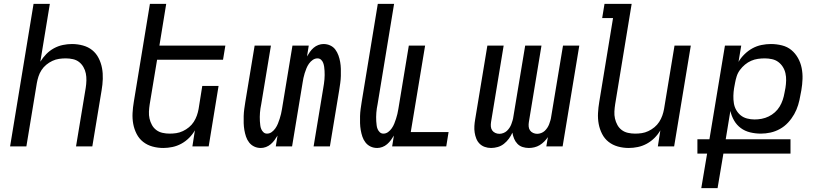

<svg xmlns="http://www.w3.org/2000/svg" viewBox="-20 -755 4240 990"><path d="M32 0 153 -735H237L188 -437Q201 -458 218.5 -476Q236 -494 258 -506Q280 -518 304 -523Q328 -528 351 -528Q380 -528 407.5 -520.5Q435 -513 455.5 -496.5Q476 -480 488.5 -455.5Q501 -431 506 -404Q511 -377 510 -348Q509 -319 504 -290L456 0H372L422 -302Q425 -321 425.5 -340Q426 -359 422.5 -376.5Q419 -394 410 -409.5Q401 -425 387.5 -435.5Q374 -446 356 -450Q338 -454 319 -454Q302 -454 284.5 -451.5Q267 -449 250 -441Q233 -433 218.5 -421Q204 -409 194 -393.5Q184 -378 178.5 -361Q173 -344 170 -327L116 0Z M822 8Q793 8 766 0.5Q739 -7 718 -23.5Q697 -40 684.5 -64.5Q672 -89 667 -116Q662 -143 663.5 -172Q665 -201 670 -230L753 -735H837L802 -520H1142L1130 -447H790L752 -218Q749 -199 748 -180Q747 -161 751 -143.5Q755 -126 763.5 -110.5Q772 -95 786 -84.5Q800 -74 818 -70Q836 -66 855 -66Q872 -66 889 -68.5Q906 -71 923 -79Q940 -87 954.5 -99Q969 -111 979 -126.5Q989 -142 995 -159Q1001 -176 1004 -193L1023 -312H1107L1056 0H972L985 -83Q973 -62 955 -44Q937 -26 915 -14Q893 -2 869 3Q845 8 822 8Z M1325 8Q1306 8 1290.5 0.5Q1275 -7 1264.5 -20.5Q1254 -34 1248.5 -50.5Q1243 -67 1240 -84.5Q1237 -102 1236.5 -120Q1236 -138 1236.5 -156.5Q1237 -175 1239.5 -193Q1242 -211 1245 -230L1293 -520H1377L1327 -218Q1325 -207 1323 -196Q1321 -185 1320.5 -174Q1320 -163 1319.5 -152Q1319 -141 1320 -130.5Q1321 -120 1322 -109.5Q1323 -99 1327 -89.5Q1331 -80 1338.5 -73Q1346 -66 1357 -66Q1370 -66 1381 -74Q1392 -82 1400 -93.5Q1408 -105 1413 -117.5Q1418 -130 1422 -142.5Q1426 -155 1429 -167.5Q1432 -180 1434 -193L1488 -520H1572L1563 -464Q1570 -476 1578 -487.5Q1586 -499 1597 -508.5Q1608 -518 1621.5 -523Q1635 -528 1648 -528Q1667 -528 1683 -520.5Q1699 -513 1709 -499.5Q1719 -486 1725 -469.5Q1731 -453 1734 -435.5Q1737 -418 1737.5 -400Q1738 -382 1737.5 -363.5Q1737 -345 1734.5 -327Q1732 -309 1729 -290L1681 0H1597L1647 -302Q1649 -313 1650.5 -324Q1652 -335 1653 -346Q1654 -357 1654 -368Q1654 -379 1653.5 -389.5Q1653 -400 1651.5 -410.5Q1650 -421 1646.5 -430.5Q1643 -440 1635.5 -447Q1628 -454 1617 -454Q1604 -454 1592.5 -446Q1581 -438 1573 -426.5Q1565 -415 1560 -402.5Q1555 -390 1551 -377.5Q1547 -365 1544.5 -352.5Q1542 -340 1540 -327L1486 0H1402L1411 -56Q1404 -44 1395.5 -32.5Q1387 -21 1376 -11.5Q1365 -2 1351.5 3Q1338 8 1325 8Z M1925 8Q1906 8 1890.5 0.5Q1875 -7 1864.5 -20.5Q1854 -34 1848.5 -50.5Q1843 -67 1840 -84.5Q1837 -102 1836.5 -120Q1836 -138 1836.5 -156.5Q1837 -175 1839.5 -193Q1842 -211 1845 -230L1928 -735H2012L1927 -218Q1925 -207 1923 -196Q1921 -185 1920.5 -174Q1920 -163 1919.5 -152Q1919 -141 1920 -130.5Q1921 -120 1922 -109.5Q1923 -99 1927 -89.5Q1931 -80 1938.5 -73Q1946 -66 1957 -66Q1970 -66 1981 -74Q1992 -82 2000 -93.5Q2008 -105 2013 -117.5Q2018 -130 2022 -142.5Q2026 -155 2029 -167.5Q2032 -180 2034 -193L2088 -520H2172L2098 -74H2293L2281 0H2002L2011 -56Q2004 -44 1995.5 -32.5Q1987 -21 1976 -11.5Q1965 -2 1951.5 3Q1938 8 1925 8Z M2512 8Q2495 8 2479.5 2.5Q2464 -3 2453 -14Q2442 -25 2436 -40Q2430 -55 2427.5 -71.5Q2425 -88 2426 -105Q2427 -122 2430 -139L2493 -520H2577L2512 -126Q2510 -114 2511 -102.5Q2512 -91 2518 -82.5Q2524 -74 2534 -69.5Q2544 -65 2555 -65Q2565 -65 2575.5 -69Q2586 -73 2593.5 -80Q2601 -87 2607 -96Q2613 -105 2616.5 -114.5Q2620 -124 2623 -134Q2626 -144 2627 -153L2688 -520H2772L2707 -126Q2705 -114 2706 -102.5Q2707 -91 2713 -82.5Q2719 -74 2729 -69.5Q2739 -65 2750 -65Q2760 -65 2770.5 -69Q2781 -73 2788.5 -80Q2796 -87 2802 -96Q2808 -105 2811.5 -114.5Q2815 -124 2818 -134Q2821 -144 2822 -153L2883 -520H2967L2881 0H2797L2805 -48Q2797 -36 2786 -25Q2775 -14 2762.5 -6.5Q2750 1 2735.5 4.5Q2721 8 2707 8Q2690 8 2674.5 3Q2659 -2 2648 -13.5Q2637 -25 2631 -39.5Q2625 -54 2622 -71Q2615 -55 2604 -40Q2593 -25 2578.5 -13.5Q2564 -2 2546.5 3Q2529 8 2512 8Z M3222 8Q3193 8 3166 0.5Q3139 -7 3118 -23.5Q3097 -40 3084.5 -64.5Q3072 -89 3067 -116Q3062 -143 3063.5 -172Q3065 -201 3070 -230L3141 -662H3085L3097 -735H3237L3152 -218Q3149 -199 3148 -180Q3147 -161 3151 -143.5Q3155 -126 3163.5 -110.5Q3172 -95 3186 -84.5Q3200 -74 3218 -70Q3236 -66 3255 -66Q3272 -66 3289 -68.5Q3306 -71 3323 -79Q3340 -87 3354.5 -99Q3369 -111 3379 -126.5Q3389 -142 3395 -159Q3401 -176 3404 -193L3458 -520H3542L3456 0H3372L3385 -83Q3373 -62 3355 -44Q3337 -26 3315 -14Q3293 -2 3269 3Q3245 8 3222 8Z M3596 215 3626 37H3576V-37H3638L3718 -520H3802L3788 -436Q3800 -457 3819 -475.5Q3838 -494 3860 -506Q3882 -518 3906.5 -523Q3931 -528 3955 -528Q3984 -528 4012 -521Q4040 -514 4060.5 -497Q4081 -480 4094.5 -456Q4108 -432 4113.5 -404.5Q4119 -377 4118 -348Q4117 -319 4112 -290L4107 -264Q4103 -239 4095.5 -214Q4088 -189 4075 -166Q4062 -143 4043.5 -123Q4025 -103 4001.5 -90Q3978 -77 3953 -71.5Q3928 -66 3903 -66Q3875 -66 3848 -72.5Q3821 -79 3800 -94.5Q3779 -110 3765.5 -133Q3752 -156 3746 -183L3722 -37H4056V37H3710L3680 215ZM3871 -139Q3889 -139 3907.5 -142.5Q3926 -146 3943.5 -154.5Q3961 -163 3975.5 -176Q3990 -189 4000 -205.5Q4010 -222 4016 -240Q4022 -258 4025 -276L4030 -302Q4033 -321 4033.5 -340Q4034 -359 4030 -377Q4026 -395 4016.5 -410Q4007 -425 3993 -435.5Q3979 -446 3960.5 -450Q3942 -454 3923 -454Q3906 -454 3888 -451.5Q3870 -449 3853 -441.5Q3836 -434 3821.5 -422Q3807 -410 3795.5 -394.5Q3784 -379 3778.5 -361.5Q3773 -344 3770 -327L3765 -300Q3762 -281 3761.5 -261Q3761 -241 3764 -222.5Q3767 -204 3776 -188Q3785 -172 3799 -160.5Q3813 -149 3832 -144Q3851 -139 3871 -139Z"/></svg>

Font: Iosevka Extended Oblique
Style: Regular
Weight: 400
Width: 7
Italic angle: -9°
Monospace: yes
Designer: Belleve Invis
Foundry: Belleve Invis
Version: Version 32.0.1; ttfautohint (v1.8.4)